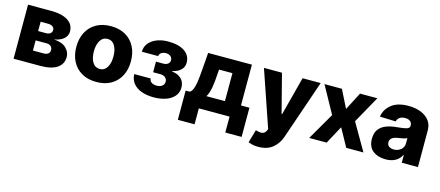

<svg xmlns="http://www.w3.org/2000/svg" viewBox="-52 -1106 4292 1872"><g transform="rotate(15 2094.0 -170.5)"><path d="M55 0V-545.5H290.5Q396 -545.5 456.9 -507.6Q517.8 -469.8 517.8 -397Q517.8 -354.8 483.5 -324.4Q449.2 -294 386.4 -283.4Q469.5 -278.8 510.3 -239.5Q551.1 -200.3 551.1 -149.9Q551.1 -77.4 493.4 -38.7Q435.7 0 327.1 0ZM216.6 -125.7H327.1Q354.4 -125.7 370.4 -138.8Q386.4 -152 386.4 -175.1Q386.4 -199.9 370.4 -214.1Q354.4 -228.3 327.1 -228.3H216.6ZM216.6 -322.4H295.1Q323.5 -322.4 339.5 -335Q355.5 -347.7 355.5 -370Q355.5 -391.7 338.1 -404.1Q320.7 -416.5 290.5 -416.5H216.6Z M891.3 10.3Q805.8 10.3 744 -25Q682.2 -60.4 649 -123.8Q615.8 -187.1 615.8 -271Q615.8 -355.1 649 -418.5Q682.2 -481.9 744 -517.2Q805.8 -552.6 891.3 -552.6Q977.3 -552.6 1038.9 -517.2Q1100.5 -481.9 1133.7 -418.5Q1166.9 -355.1 1166.9 -271Q1166.9 -187.1 1133.7 -123.8Q1100.5 -60.4 1038.9 -25Q977.3 10.3 891.3 10.3ZM892.4 -120.7Q938.9 -120.7 964.5 -162.6Q990.1 -204.5 990.1 -272Q990.1 -339.8 964.5 -381.9Q938.9 -424 892.4 -424Q844.1 -424 818.4 -381.9Q792.6 -339.8 792.6 -272Q792.6 -204.5 818.4 -162.6Q844.1 -120.7 892.4 -120.7Z M1230.1 -159.8H1396Q1396.7 -136 1417.1 -121.6Q1437.5 -107.2 1469.8 -107.2Q1502.5 -107.2 1524 -123Q1545.5 -138.8 1545.5 -166.9Q1545.5 -192.5 1526.5 -208.6Q1507.5 -224.8 1476.9 -224.8H1403.4V-331.7H1476.9Q1507.1 -331.7 1524.5 -345.9Q1541.9 -360.1 1541.9 -381.7Q1541.9 -406.2 1524.3 -421.5Q1506.7 -436.8 1477.6 -436.8Q1448.5 -436.8 1429.9 -423.7Q1411.2 -410.5 1410.5 -389.6H1245.4Q1245.7 -440.3 1275.7 -476.9Q1305.8 -513.5 1356.7 -533Q1407.7 -552.6 1470.2 -552.6Q1575.3 -552.6 1635.3 -512.1Q1695.3 -471.6 1695.3 -398.4Q1695.3 -355.8 1666 -326.3Q1636.7 -296.9 1581.7 -284.4V-278.8Q1632.8 -275.9 1670.8 -242.9Q1708.8 -209.9 1708.8 -150.9Q1708.8 -100.1 1678.1 -63.9Q1647.4 -27.7 1593.6 -8.7Q1539.8 10.3 1470.2 10.3Q1402.3 10.3 1348.7 -8.7Q1295.1 -27.7 1263.7 -65.7Q1232.2 -103.7 1230.1 -159.8Z M1756 160.9V-133.9H1796.9Q1815 -143.5 1826.3 -169.7Q1837.7 -196 1843.9 -231.7Q1850.1 -267.4 1853.7 -306.3Q1857.2 -345.2 1860.1 -379.6L1872.9 -545.5H2314.6V-133.9H2399.9V160.9H2235.1V0H1925.1V160.9ZM1965.9 -133.9H2152.7V-416.2H2017.8L2014.9 -379.6Q2009.9 -291.9 1999.5 -231.9Q1989 -171.9 1965.9 -133.9Z M2579.9 212.7Q2544.4 212.7 2519.4 206.3Q2494.3 199.9 2479 193.9L2517.4 61.8Q2555.4 74.6 2582 70.8Q2608.7 67.1 2622.9 38L2630 19.9L2436.1 -545.5H2617.9L2718.4 -156.2H2724.1L2826 -545.5H3008.9L2802.9 54Q2780.2 120.4 2725.9 166.5Q2671.5 212.7 2579.9 212.7Z M3223 -545.5 3312.9 -365.8 3405.9 -545.5H3581L3428.6 -272.7L3586.6 0H3413L3312.9 -181.1L3215.2 0H3039.1L3197.4 -272.7L3046.9 -545.5Z M3810.7 9.2Q3732.6 9.2 3682 -30.5Q3631.4 -70.3 3631.4 -151.3Q3631.4 -211.6 3659.1 -247.3Q3686.8 -283 3733 -300.2Q3779.1 -317.5 3834.2 -322.1Q3904.1 -328.1 3933.8 -337Q3963.4 -345.9 3963.4 -370.7V-372.5Q3963.4 -399.9 3944.6 -414.8Q3925.8 -429.7 3893.8 -429.7Q3859.4 -429.7 3838.4 -414.8Q3817.5 -399.9 3811.8 -373.6L3651.6 -379.3Q3661.9 -453.8 3723.5 -503.2Q3785.2 -552.6 3895.2 -552.6Q3964.8 -552.6 4019.4 -531.1Q4073.9 -509.6 4105.3 -469.1Q4136.7 -428.6 4136.7 -370.7V0H3973.4V-76H3969.1Q3923.7 9.2 3810.7 9.2ZM3864.3 -104.4Q3905.9 -104.4 3935.2 -129.3Q3964.5 -154.1 3964.5 -193.9V-245.7Q3949.9 -237.9 3923.5 -232.6Q3897 -227.3 3872.9 -223.7Q3795.8 -212 3795.8 -159.8Q3795.8 -132.8 3815 -118.6Q3834.2 -104.4 3864.3 -104.4Z"/></g></svg>

Font: Inter UI Extra Bold
Style: Regular
Weight: 800
Designer: Rasmus Andersson
Foundry: rsms
Version: 3.2;8d6f07862